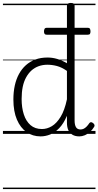

<svg xmlns="http://www.w3.org/2000/svg" viewBox="-20 -910 669 1305"><path d="M256 17Q202 17 160.5 -12Q119 -41 95 -97Q71 -153 71 -234Q71 -285 80.5 -328.5Q90 -372 109 -407Q128 -442 156 -467Q184 -492 220.5 -505.5Q257 -519 303 -519Q336 -519 368.5 -509.5Q401 -500 435 -480V-871Q435 -881 441.5 -885.5Q448 -890 461 -890Q475 -890 481 -885.5Q487 -881 487 -871V-92Q487 -61 496.5 -45.5Q506 -30 527 -30Q538 -30 548 -34.5Q558 -39 568 -49Q578 -59 588 -74Q593 -80 599.5 -79.5Q606 -79 613 -73Q620 -68 622 -61Q624 -54 620 -48Q608 -28 592 -13.5Q576 1 557 9Q538 17 519 17Q491 17 472 5.5Q453 -6 444 -26.5Q435 -47 435 -76Q435 -88 435 -100Q435 -112 435 -123Q412 -69 382 -38.5Q352 -8 320 4.5Q288 17 256 17ZM127 -237Q127 -178 142 -132Q157 -86 187.5 -59.5Q218 -33 265 -33Q300 -33 332.5 -52.5Q365 -72 392 -116Q419 -160 435 -235V-428Q399 -453 366.5 -461.5Q334 -470 302 -470Q270 -470 242.5 -460Q215 -450 194 -431Q173 -412 157.5 -384Q142 -356 134.5 -319.5Q127 -283 127 -237ZM298 -674Q287 -674 283 -680Q279 -686 279 -696Q279 -707 283 -714Q287 -721 298 -721H576Q588 -721 591.5 -714Q595 -707 595 -696Q595 -686 591.5 -680Q588 -674 576 -674ZM0 365H629V375H0ZM0 -20H629V0H0ZM0 -505H629V-500H0ZM0 -885H629V-875H0Z"/></svg>

Font: Playwrite GB J Guides
Style: Regular
Weight: 400
Designer: Veronika Burian, José Scaglione
Foundry: TypeTogether
Version: Version 1.003